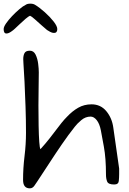

<svg xmlns="http://www.w3.org/2000/svg" viewBox="-67 -1034 706 1049"><path d="M96 -5Q59 -5 59 -51Q59 -115 67 -180.5Q75 -246 75 -308Q75 -379 72.5 -451.5Q70 -524 67 -586.5Q64 -649 61 -689Q61 -695 60.5 -700.5Q60 -706 60 -711Q60 -731 67 -744Q74 -757 96 -757Q117 -757 127.5 -735.5Q138 -714 141.5 -686Q145 -658 145 -639Q145 -604 144 -555.5Q143 -507 143 -457Q143 -400 144 -347Q145 -294 147.5 -259Q150 -224 154 -219Q183 -251 204 -278Q225 -305 244 -330Q255 -345 269.5 -363Q284 -381 299 -396Q328 -427 360.5 -445.5Q393 -464 433 -464Q483 -464 514 -426.5Q545 -389 552 -337L584 -113V-83Q584 -64 582 -45Q580 -26 557 -26Q525 -26 518.5 -42Q512 -58 512 -80Q512 -170 500.5 -232.5Q489 -295 484 -322Q477 -358 461.5 -377.5Q446 -397 428 -397Q400 -397 377 -377.5Q354 -358 342 -342Q307 -298 271 -245.5Q235 -193 201 -140.5Q167 -88 137 -43Q131 -34 121 -19.5Q111 -5 96 -5ZM-32 -851Q-47 -851 -47 -875Q-47 -887 -34 -906Q-21 -925 -1.5 -945.5Q18 -966 38.5 -983.5Q59 -1001 74 -1008Q82 -1014 99 -1014Q114 -1014 124 -1008Q149 -993 177.5 -967.5Q206 -942 226 -916.5Q246 -891 246 -875Q246 -854 228 -854Q218 -854 207 -860Q196 -866 190 -870Q180 -878 160.5 -895.5Q141 -913 123 -929Q105 -945 97 -948Q89 -945 72.5 -931Q56 -917 39.5 -901Q23 -885 14 -877Q7 -870 -7 -860.5Q-21 -851 -32 -851Z"/></svg>

Font: Fuzzy Bubbles
Style: Regular
Weight: 400
Designer: Robert E. Leuschke
Foundry: Robert E. Leuschke
Version: Version 1.010; ttfautohint (v1.8.3)